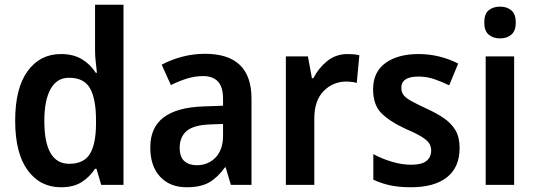

<svg xmlns="http://www.w3.org/2000/svg" viewBox="-20 -780 2263 810"><path d="M237 10Q149 10 96.5 -62Q44 -134 44 -271Q44 -408 96.5 -480Q149 -552 237 -552Q289 -552 325 -530.5Q361 -509 384 -473H389Q387 -492 384 -517.5Q381 -543 381 -566V-760H501V0H407L387 -68H381Q358 -33 324 -11.5Q290 10 237 10ZM272 -89Q333 -89 358.5 -129.5Q384 -170 385 -253V-274Q385 -362 360 -407Q335 -452 271 -452Q220 -452 193.5 -404.5Q167 -357 167 -270Q167 -89 272 -89Z M845 -553Q1041 -553 1041 -364V0H954L932 -74H929Q898 -31 862.5 -10.5Q827 10 767 10Q697 10 655.5 -34.5Q614 -79 614 -158Q614 -242 670 -284.5Q726 -327 837 -331L921 -334V-363Q921 -413 899.5 -436Q878 -459 837 -459Q802 -459 768.5 -448.5Q735 -438 701 -421L662 -507Q701 -528 748 -540.5Q795 -553 845 -553ZM864 -255Q795 -252 766.5 -226.5Q738 -201 738 -157Q738 -118 757.5 -100.5Q777 -83 810 -83Q858 -83 889.5 -115.5Q921 -148 921 -209V-257Z M1446 -552Q1457 -552 1470.5 -551Q1484 -550 1496 -547L1485 -430Q1476 -433 1463.5 -434.5Q1451 -436 1442 -436Q1385 -436 1345.5 -396Q1306 -356 1306 -280V0H1186V-542H1279L1296 -450H1302Q1323 -492 1360 -522Q1397 -552 1446 -552Z M1919 -156Q1919 -74 1865.5 -32Q1812 10 1714 10Q1664 10 1626.5 2Q1589 -6 1555 -22V-130Q1589 -111 1632 -98Q1675 -85 1715 -85Q1759 -85 1779 -101Q1799 -117 1799 -145Q1799 -160 1792 -173Q1785 -186 1762 -201Q1739 -216 1692 -236Q1623 -268 1588.5 -303Q1554 -338 1554 -404Q1554 -476 1606 -514Q1658 -552 1746 -552Q1833 -552 1913 -512L1875 -420Q1842 -436 1811 -446.5Q1780 -457 1745 -457Q1673 -457 1673 -409Q1673 -393 1681.5 -380.5Q1690 -368 1713 -355Q1736 -342 1779 -322Q1821 -303 1852.5 -281.5Q1884 -260 1901.5 -230.5Q1919 -201 1919 -156Z M2090 -752Q2119 -752 2137.5 -736Q2156 -720 2156 -685Q2156 -650 2137.5 -634Q2119 -618 2090 -618Q2060 -618 2041.5 -634Q2023 -650 2023 -685Q2023 -721 2041.5 -736.5Q2060 -752 2090 -752ZM2149 -542V0H2029V-542Z"/></svg>

Font: Noto Sans Tamil SemiCondensed SemiBold
Style: Regular
Weight: 600
Width: 4
Designer: Jelle Bosma - Monotype Design Team
Foundry: Monotype Imaging Inc.
Version: Version 2.004; ttfautohint (v1.8.4.7-5d5b)